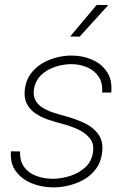

<svg xmlns="http://www.w3.org/2000/svg" viewBox="-20 -769 526 798"><path d="M365.7 -131.8Q373 -170.4 353 -194.6Q333 -218.8 301 -232.7Q269 -246.6 238.8 -254.4Q210 -261.7 180.4 -271.7Q150.9 -281.7 127.2 -297.9Q103.5 -314 91.1 -338.6Q78.6 -363.3 83.5 -399.9Q87.9 -435.1 106.4 -460.9Q125 -486.8 152.6 -503.9Q180.2 -521 212.6 -529.5Q245.1 -538.1 276.9 -538.1Q324.2 -538.1 363.5 -520.8Q402.8 -503.4 425 -469.5Q447.3 -435.5 442.4 -384.3H404.3Q407.7 -423.3 390.6 -449.5Q373.5 -475.6 342.8 -489Q312 -502.4 276.9 -502.4Q244.1 -502.4 210.9 -491.9Q177.7 -481.4 153.1 -459Q128.4 -436.5 121.6 -401.4Q116.7 -372.6 127 -353Q137.2 -333.5 157.7 -321Q178.2 -308.6 202.4 -300.8Q226.6 -293 249 -287.1Q289.1 -276.4 327.1 -259.3Q365.2 -242.2 387.9 -212.2Q410.6 -182.1 404.3 -133.3Q399.4 -95.7 380.1 -68.8Q360.8 -42 331.8 -24.7Q302.7 -7.3 268.8 1.2Q234.9 9.8 201.7 9.8Q155.8 9.8 114 -6.3Q72.3 -22.5 46.9 -55.7Q21.5 -88.9 25.4 -140.1L63.5 -139.6Q62 -99.1 81.3 -73.7Q100.6 -48.3 132.8 -37.1Q165 -25.9 201.7 -25.9Q234.9 -26.4 270.3 -37.4Q305.7 -48.3 332.3 -71.5Q358.9 -94.7 365.7 -131.8ZM271.5 -617.2 381.8 -748.5 430.2 -748 311 -616.7Z"/></svg>

Font: Roboto ExtraLight
Style: Italic
Weight: 250
Designer: Christian Robertson
Foundry: Google
Version: Version 3.009; 2024